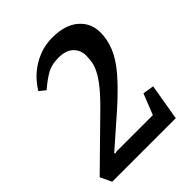

<svg xmlns="http://www.w3.org/2000/svg" viewBox="-200 -769 878 878"><g transform="rotate(-45 238.5 -330.0)"><path d="M14 0 -12 -55 206 -269Q252 -314 278.5 -347Q305 -380 318 -405.5Q331 -431 334.5 -451.5Q338 -472 338 -492Q338 -528 313.5 -551.5Q289 -575 240 -575Q195 -575 163 -556Q131 -537 98 -508L68 -532Q78 -549 97 -571.5Q116 -594 144 -614Q172 -634 207.5 -647Q243 -660 286 -660Q369 -660 414 -621Q459 -582 459 -521Q459 -475 440.5 -429.5Q422 -384 378 -332.5Q334 -281 260 -215L113 -86L116 -81L126 -84H361L401 -185L455 -176L425 0Z"/></g></svg>

Font: Faustina Light SemiBold
Style: Italic
Weight: 600
Italic angle: -8°
Version: Version 1.200